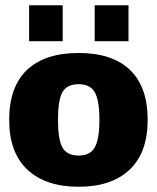

<svg xmlns="http://www.w3.org/2000/svg" viewBox="-20 -697 598 732"><path d="M91 -677H219V-540H91ZM341 -677H470V-540H341ZM15 -240Q15 -366 83 -430.5Q151 -495 280 -495Q408 -495 475.5 -430.5Q543 -366 543 -240Q543 -115 474 -50Q405 15 280 15Q154 15 84.5 -50Q15 -115 15 -240ZM359 -240Q359 -314 341.5 -345Q324 -376 280 -376Q235 -376 218 -345.5Q201 -315 201 -240Q201 -166 218 -135Q235 -104 280 -104Q324 -104 341.5 -135.5Q359 -167 359 -240Z"/></svg>

Font: Pridi
Style: Bold
Weight: 700
Designer: Katatrad Team
Foundry: CadsonDemak
Version: Version 1.001